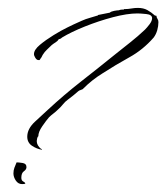

<svg xmlns="http://www.w3.org/2000/svg" viewBox="-20 -410 421 486"><path d="M86 -31Q73 -33 61 -41Q49 -49 49 -64Q49 -84 68.5 -102Q88 -120 101 -132Q142 -170 185.5 -204Q229 -238 271 -272Q291 -288 310 -303Q329 -318 347 -335Q352 -340 358.5 -348.5Q365 -357 365 -364Q365 -373 350 -374.5Q335 -376 328 -376Q302 -376 266 -366.5Q230 -357 195 -343Q160 -329 137 -315Q133 -311 129 -311Q126 -306 121 -303Q116 -300 111 -296Q105 -290 99 -284.5Q93 -279 88 -271Q87 -269 85.5 -266Q84 -263 82 -261Q82 -260 80 -258H77Q73 -258 69.5 -263.5Q66 -269 66 -273Q66 -284 81 -296.5Q96 -309 115.5 -321Q135 -333 150.5 -340.5Q166 -348 166 -348Q177 -353 187 -357.5Q197 -362 208 -365L228 -371V-372L258 -378Q261 -381 269 -382.5Q277 -384 281 -384Q285 -386 294 -386V-387H296Q304 -387 312.5 -388.5Q321 -390 329 -390Q343 -390 353 -384.5Q363 -379 373 -370H374V-371H375V-370H376Q376 -366 378.5 -362.5Q381 -359 381 -354Q381 -344 378 -333.5Q375 -323 369 -315Q342 -284 307.5 -265Q273 -246 239 -224Q226 -216 214 -206.5Q202 -197 191 -186Q190 -184 185 -182.5Q180 -181 178 -179Q171 -173 165 -168Q159 -163 152 -158Q145 -153 139 -145.5Q133 -138 126 -132Q121 -127 115 -122.5Q109 -118 104 -113Q97 -105 87 -90.5Q77 -76 77 -65Q75 -64 74 -59.5Q73 -55 73 -53Q73 -42 84 -33H86ZM36 56Q26 56 20 47Q14 38 14 29Q14 21 16.5 14.5Q19 8 22 1Q27 1 37 2.5Q47 4 47 13Q47 19 40.5 23.5Q34 28 34 40Q34 47 39 49.5Q44 52 44 55Q41 56 36 56Z"/></svg>

Font: Qwitcher Grypen
Style: Regular
Weight: 400
Designer: Robert E. Leuschke
Foundry: Robert E. Leuschke
Version: Version 1.100; ttfautohint (v1.8.3)